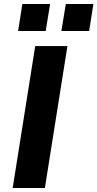

<svg xmlns="http://www.w3.org/2000/svg" viewBox="-20 -934 484 954"><path d="M43 0 155 -705H315L203 0ZM285 -780 307 -914H444L423 -780ZM70 -780 91 -914H229L207 -780Z"/></svg>

Font: Nunito Sans 9pt ExtraBold
Style: Italic
Weight: 800
Italic angle: -9°
Version: Version 3.101;gftools[0.9.27]